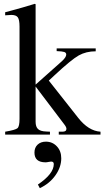

<svg xmlns="http://www.w3.org/2000/svg" viewBox="-20 -703 545 1003"><path d="M505 0H287V-15H306Q327 -15 327 -30Q327 -39 316 -53L166 -251V-67Q166 -41 178.5 -29Q191 -17 221 -16L241 -15V0H7V-15Q61 -24 71.5 -33.5Q82 -43 82 -82V-564Q82 -600 73 -612.5Q64 -625 39 -625Q33 -625 7 -623V-639L37 -647Q97 -663 162 -683L166 -681V-261L303 -383Q326 -404 326 -418Q326 -428 315.5 -431.5Q305 -435 276 -436V-450H480V-435Q430 -435 391.5 -413.5Q353 -392 264 -309L235 -282L388 -88Q442 -19 505 -15ZM188 280 178 261Q261 205 261 154Q261 141 247 141Q243 141 233.5 143Q224 145 218 145Q160 145 160 94Q160 68 176.5 52.5Q193 37 220 37Q254 37 277 61.5Q300 86 300 124Q300 170 269.5 213Q239 256 188 280Z"/></svg>

Font: STIX Math
Style: Regular
Weight: 400
Designer: MicroPress Inc., with final additions and corrections provided by Coen Hoffman, Elsevier (retired)
Version: Version 1.1.1